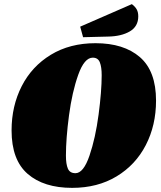

<svg xmlns="http://www.w3.org/2000/svg" viewBox="-20 -889 779 929"><path d="M735 -402Q735 -283 685.5 -187Q636 -91 544 -35.5Q452 20 329 20Q192 20 114 -47.5Q36 -115 36 -258Q36 -376 85 -472Q134 -568 226 -624Q318 -680 442 -680Q579 -680 657 -612.5Q735 -545 735 -402ZM299 -136Q299 -95 308.5 -73Q318 -51 345 -51Q384 -51 413 -136Q442 -221 457 -334.5Q472 -448 472 -525Q472 -565 463 -587.5Q454 -610 429 -610Q388 -610 358.5 -527Q329 -444 314 -331.5Q299 -219 299 -136ZM649 -810Q649 -761 608 -737Q567 -713 502 -712L382 -709L368 -760L618 -869Q634 -857 641.5 -843.5Q649 -830 649 -810Z"/></svg>

Font: Sansita Black Italic
Style: Regular
Weight: 900
Italic angle: -11°
Designer: Pablo Cosgaya
Foundry: Omnibus-Type
Version: Version 1.006